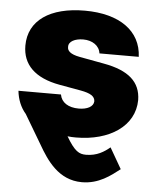

<svg xmlns="http://www.w3.org/2000/svg" viewBox="-53 -582 675 826"><g transform="rotate(5 285.0 -169.0)"><path d="M358.4 -359.4H528.3C523.4 -470.7 430.7 -537.1 280.3 -537.1C130.9 -537.1 38.1 -474.6 38.1 -365.2C38.1 -283.2 91.8 -229.5 199.2 -210L292 -193.4C335 -185.5 353.5 -173.8 354.5 -152.3C353.5 -128.9 327.1 -115.2 290 -115.2C245.1 -115.2 214.8 -134.8 209 -168.9H25.4C29.3 -131.8 42.5 -98.6 65.4 -72.3L139.6 52.7C177.7 119.1 230.5 199.2 331.1 199.2C404.3 199.2 454.1 159.2 493.2 128.9L441.4 39.1C417 59.6 385.7 80.1 338.9 80.1C309.1 80.1 289.6 70.3 252.9 7.8C264.2 9.3 276.4 9.8 289.1 9.8C434.6 9.8 541 -61.5 542 -173.8C541 -252 489.3 -297.9 380.9 -317.4L275.4 -336.9C233.4 -344.7 220.7 -359.4 221.7 -376C220.7 -399.4 249 -413.1 284.2 -413.1C323.2 -413.1 354.5 -392.6 358.4 -359.4Z"/></g></svg>

Font: Pretendard Black
Style: Regular
Weight: 900
Designer: Base glyphs from Inter by Rasmus Andersson; Hangeul glyphs from Noto Sans CJK(Source Han Sans) by Jang Soo-young and Kan
Foundry: Kil Hyung-jin
Version: Version 1.309;Glyphs 3.2 (3225)